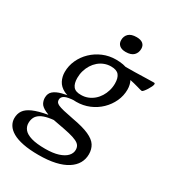

<svg xmlns="http://www.w3.org/2000/svg" viewBox="-277 -824 1079 1185"><g transform="rotate(30 262.0 -231.5)"><path d="M537 -426.5Q532.5 -426.5 524.8 -428.8Q517 -431 504 -434.8Q491 -438.5 471.5 -443.5Q452 -448.5 424.8 -454Q397.5 -459.5 360 -465.5L353.5 -505Q397.5 -504.5 443 -505.8Q488.5 -507 524.8 -508Q561 -509 576 -509Q580.5 -509 582.5 -507.2Q584.5 -505.5 584.5 -502Q584.5 -495 578.8 -482.8Q573 -470.5 564.8 -457.5Q556.5 -444.5 548.8 -435.5Q541 -426.5 537 -426.5ZM225 -217.5Q250 -217.5 272.2 -226.2Q294.5 -235 312.8 -250.5Q331 -266 344 -286.8Q357 -307.5 364.2 -332Q371.5 -356.5 371.5 -383Q371.5 -423 355 -443Q338.5 -463 299 -463Q274 -463 251.8 -454.5Q229.5 -446 211.2 -430.5Q193 -415 180 -394.2Q167 -373.5 159.8 -349Q152.5 -324.5 152.5 -297.5Q152.5 -257.5 169 -237Q185.5 -216.5 225 -217.5ZM304 -515Q361 -515 394.2 -497.8Q427.5 -480.5 442.2 -452Q457 -423.5 457 -389.5Q457 -345.5 438.5 -305.2Q420 -265 387.5 -233.5Q355 -202 312 -184Q269 -166 220 -166Q163.5 -166 129.8 -183.2Q96 -200.5 81.5 -229Q67 -257.5 67 -290.5Q67 -335 85.5 -375.5Q104 -416 136.5 -447.2Q169 -478.5 212 -496.8Q255 -515 304 -515ZM182 234.5Q117.5 234.5 71.5 225.2Q25.5 216 -3.5 199.2Q-32.5 182.5 -46.2 160Q-60 137.5 -60 112Q-60 80 -44.2 57Q-28.5 34 8.8 17.5Q46 1 110 -10.5L120.5 -50.5L213 -2.5Q158.5 -2 123 5Q87.5 12 67.2 24.8Q47 37.5 38.8 55Q30.5 72.5 30.5 94.5Q30.5 120 46.8 139.5Q63 159 100.2 170Q137.5 181 199 181Q254.5 181 291.8 169Q329 157 347.8 137Q366.5 117 366.5 92.5Q366.5 76 359 63.8Q351.5 51.5 332 42Q312.5 32.5 278 24.2Q243.5 16 189.5 6.5Q122 -5 90.2 -20.5Q58.5 -36 49.2 -54.2Q40 -72.5 40 -91.5Q40 -122.5 60.2 -139.8Q80.5 -157 117 -166.5Q153.5 -176 201 -182L212 -167.5Q160 -165 140.2 -154Q120.5 -143 120.5 -124Q120.5 -114 125 -106.8Q129.5 -99.5 142.8 -93.2Q156 -87 183 -80.5Q210 -74 255 -65.5Q331.5 -52 374.2 -32.8Q417 -13.5 433.8 13.2Q450.5 40 450.5 75Q450.5 110.5 434 139.5Q417.5 168.5 384 190Q350.5 211.5 300.2 223Q250 234.5 182 234.5ZM330 -585Q301.5 -585 285.8 -598.2Q270 -611.5 270 -635Q270 -663 288.2 -680.8Q306.5 -698.5 345 -698.5Q374 -698.5 389.5 -686Q405 -673.5 405 -650Q405 -621.5 386.8 -603.2Q368.5 -585 330 -585Z"/></g></svg>

Font: Newsreader 7pt
Style: Italic
Weight: 400
Italic angle: -17°
Designer: Hugues Gentile
Foundry: Production Type
Version: Version 1.003